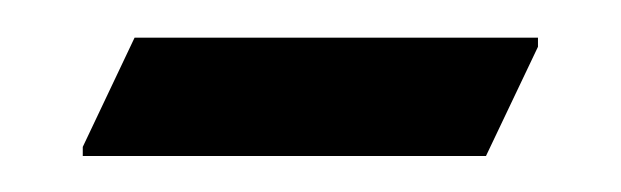

<svg xmlns="http://www.w3.org/2000/svg" viewBox="-20 -718 333 103"><path d="M52.2 -697.8H268.6V-692.9L240.7 -634.3H24.4V-639.2Z"/></svg>

Font: Nova Square
Style: Book
Weight: 400
Designer: Wojciech Kalinowski "wmk69" (wmk69@o2.pl)
Foundry: Wojciech Kalinowski "wmk69" (wmk69@o2.pl)
Version: Version 3.1.0; 2021-05-23